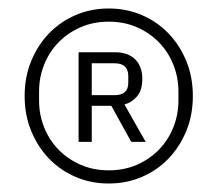

<svg xmlns="http://www.w3.org/2000/svg" viewBox="-20 -730 512 452"><path d="M236 -298Q194 -298 158 -313.5Q122 -329 95.5 -356.5Q69 -384 53.5 -421.5Q38 -459 38 -504Q38 -549 53.5 -586.5Q69 -624 95.5 -651.5Q122 -679 158 -694.5Q194 -710 236 -710Q278 -710 314 -694.5Q350 -679 376.5 -651.5Q403 -624 418.5 -586.5Q434 -549 434 -504Q434 -459 418.5 -421.5Q403 -384 376.5 -356.5Q350 -329 314 -313.5Q278 -298 236 -298ZM236 -329Q272 -329 302 -342Q332 -355 354 -377.5Q376 -400 388 -430Q400 -460 400 -493V-515Q400 -548 388 -578Q376 -608 354 -630.5Q332 -653 302 -666Q272 -679 236 -679Q200 -679 170 -666Q140 -653 118 -630.5Q96 -608 84 -578Q72 -548 72 -515V-493Q72 -460 84 -430Q96 -400 118 -377.5Q140 -355 170 -342Q200 -329 236 -329ZM196 -396H165V-607H251Q281 -607 298 -590.5Q315 -574 315 -544Q315 -518 303 -503.5Q291 -489 273 -484L323 -396H289L242 -481H196ZM250 -506Q282 -506 282 -535V-551Q282 -581 250 -581H196V-506Z"/></svg>

Font: IBM Plex Sans Arabic Light
Style: Regular
Weight: 300
Designer: Mike Abbink, Paul van der Laan, Pieter van Rosmalen, Wael Morcos, Khajak Apelian
Foundry: Bold Monday
Version: Version 1.2